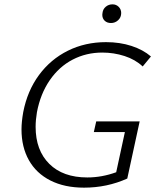

<svg xmlns="http://www.w3.org/2000/svg" viewBox="-20 -858 717 884"><path d="M150 -341Q144 -305 144 -274Q144 -166 207 -103.5Q270 -41 382 -41Q449 -41 515 -65L555 -250H412L423 -299H623L566 -36Q473 6 367 6Q277 6 212 -27Q147 -60 113 -120.5Q79 -181 79 -262Q79 -297 87 -342Q106 -440 159.5 -512.5Q213 -585 292.5 -624.5Q372 -664 468 -664Q532 -664 585.5 -646.5Q639 -629 675 -598L637 -552Q603 -584 553.5 -600Q504 -616 451 -616Q377 -616 314.5 -583.5Q252 -551 209 -488.5Q166 -426 150 -341ZM451 -790Q451 -796 452 -799Q454 -816 467 -827Q480 -838 498 -838Q515 -838 526.5 -826.5Q538 -815 538 -798Q538 -778 524 -765Q510 -752 491 -752Q473 -752 462 -762.5Q451 -773 451 -790Z"/></svg>

Font: Ysabeau Semilight
Style: Italic
Weight: 300
Italic angle: -12°
Designer: Christian Thalmann (Catharsis Fonts)
Version: Version 0.003